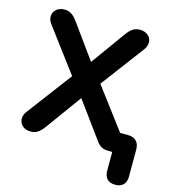

<svg xmlns="http://www.w3.org/2000/svg" viewBox="-127 -815 973 1094"><g transform="rotate(15 359.0 -268.0)"><path d="M589.7 110.9V-18L609 0H570.4Q544.7 0 528.1 -7.7Q511.4 -15.5 494.4 -39.1L315.8 -284H364.6L186.8 -39.1Q167.8 -13.3 150.2 -2.4Q132.7 8.4 110 8.4Q81.7 8.4 63.4 -6.8Q45 -22.1 42.8 -45.4Q40.6 -68.8 57.9 -92.7L281.5 -389.7V-325.7L67.4 -611.5Q49.4 -635.2 51.2 -659Q53 -682.7 71.8 -698.1Q90.5 -713.4 118 -713.4Q140.7 -713.4 158.3 -702.5Q176 -691.5 194 -666.7L364 -431.6H317L486.6 -666.7Q504.7 -691.7 522.2 -702.6Q539.7 -713.4 563.4 -713.4Q590.9 -713.4 609.6 -698.6Q628.4 -683.7 630.2 -660Q632 -636.2 614 -611.5L399.7 -325.7V-389.7L645.2 -63L571.8 -116.1H650.3Q682.8 -116.1 700.5 -98.8Q718.3 -81.4 718.3 -48.9V110.9Q718.3 142.6 701.5 159.5Q684.8 176.5 654.1 176.5Q622.6 176.5 606.2 159.5Q589.7 142.6 589.7 110.9Z"/></g></svg>

Font: SN Pro Thin
Style: Regular
Weight: 200
Designer: Tobias Whetton
Foundry: Supernotes
Version: Version 1.003;Glyphs 3.3 (3324)